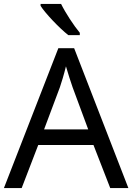

<svg xmlns="http://www.w3.org/2000/svg" viewBox="-20 -964 679 984"><path d="M293 -944H188V-934C211 -897 284 -820 330 -784H389V-796C358 -833 315 -899 293 -944ZM545 0H638L360 -717H279L0 0H91L176 -221H459ZM352 -517 432 -301H206L287 -517C295 -540 308 -583 318 -624C325 -599 346 -533 352 -517Z"/></svg>

Font: Noto Sans Runic
Style: Regular
Weight: 400
Designer: Monotype Design Team
Foundry: Monotype Imaging Inc.
Version: Version 2.002